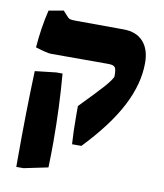

<svg xmlns="http://www.w3.org/2000/svg" viewBox="-83 -656 741 870"><g transform="rotate(10 288.0 -220.5)"><path d="M278 -131V-173Q353 -250 381 -281.5Q409 -313 418 -332Q419 -365 412 -375Q405 -385 382 -385H116Q100 -385 45 -402Q52 -494 72 -576L140 -588L158 -568Q167 -557 174.5 -554.5Q182 -552 202 -552L422 -551Q480 -551 512 -516Q544 -481 544 -418Q544 -321 490.5 -218Q437 -115 325 2H282Q278 -55 278 -131ZM51 108Q51 -104 58 -295L155 -306H184Q197 -153 197 7Q197 62 195 124L84 147H51Z"/></g></svg>

Font: Suez One
Style: Regular
Weight: 400
Version: Version 1.000